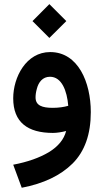

<svg xmlns="http://www.w3.org/2000/svg" viewBox="-20 -638 499 923"><path d="M136.2 -536.6 217.3 -455.6 298.8 -536.6 217.3 -618.2ZM416.5 -99.1C416.5 -242.7 355.5 -387.7 221.2 -387.7C105.5 -387.7 43.5 -266.6 43.5 -165.5C43.5 -49.8 113.3 1 234.4 1C253.4 1 277.8 -2.9 297.9 -8.3C287.6 32.2 259.8 65.9 215.3 93.3C170.4 120.1 113.3 140.6 43.5 153.8L84.5 264.6C189.5 244.6 271 205.6 329.1 147.9C387.2 89.8 416.5 7.8 416.5 -99.1ZM233.9 -119.6C183.1 -119.6 150.9 -130.4 150.9 -169.9C150.9 -182.1 152.8 -195.8 157.2 -211.4C165 -242.2 184.6 -269 220.2 -269C276.9 -269 302.2 -201.2 308.1 -129.4C288.1 -123.5 261.7 -119.6 233.9 -119.6Z"/></svg>

Font: Vazirmatn SemiBold
Style: Regular
Weight: 600
Designer: Saber Rastikerdar
Foundry: Saber Rastikerdar
Version: Version 33.003